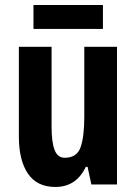

<svg xmlns="http://www.w3.org/2000/svg" viewBox="-20 -733 541 763"><path d="M445 -547V0H343L328 -70H321Q283 10 200 10Q127 10 91 -43Q55 -96 55 -190V-547H185V-229Q185 -168 197 -137Q209 -106 237 -106Q286 -106 300.5 -148.5Q315 -191 315 -269V-547ZM389 -713V-618H113V-713Z"/></svg>

Font: Noto Sans ExtraCondensed
Style: Bold
Weight: 700
Width: 2
Designer: Monotype Design Team
Foundry: Monotype Imaging Inc.
Version: Version 2.013; ttfautohint (v1.8.4.7-5d5b)